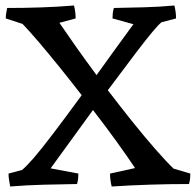

<svg xmlns="http://www.w3.org/2000/svg" viewBox="-20 -669 713 698"><path d="M17 9Q15 -3 13 -14.5Q11 -26 11 -38L60 -51Q76 -64 102 -94Q128 -124 170 -179Q212 -234 277 -323Q236 -376 196 -425.5Q156 -475 121.5 -515.5Q87 -556 62 -582L1 -602Q1 -612 2.5 -621Q4 -630 6 -640Q67 -640 127.5 -642Q188 -644 249 -649Q255 -625 255 -602L196 -586Q221 -549 256 -499.5Q291 -450 331 -396Q365 -443 398 -489Q431 -535 465 -581L389 -602Q389 -612 390 -621Q391 -630 394 -640Q449 -641 504 -642.5Q559 -644 614 -649Q620 -625 620 -602L567 -588Q556 -579 534.5 -553.5Q513 -528 474.5 -477.5Q436 -427 372 -341Q417 -282 461.5 -226.5Q506 -171 545 -126.5Q584 -82 611 -56L672 -38Q672 -28 671 -19Q670 -10 667 0Q527 0 386 9Q380 -15 380 -38L471 -58Q443 -100 403 -155.5Q363 -211 318 -269Q280 -216 241 -163Q202 -110 164 -57L265 -38Q265 -28 264 -19Q263 -10 260 0Q199 1 138.5 2.5Q78 4 17 9Z"/></svg>

Font: Labrada
Style: Regular
Weight: 400
Designer: Mercedes Jáuregui
Foundry: Omnibus-Type Team
Version: Version 1.000; ttfautohint (v1.8.4.7-5d5b)